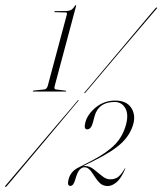

<svg xmlns="http://www.w3.org/2000/svg" viewBox="-36 -729 639 757"><path d="M180 -681Q178 -681 178.5 -683Q179.5 -685 181 -685L223.5 -685.5Q235 -685.5 243 -689.2Q251 -693 259 -705.5Q262 -709 263.5 -709Q264.5 -709 264 -705.5L179.5 -389.5Q176.5 -379 183 -376.5L223.5 -371.5Q225.5 -370.5 225 -370Q224.5 -368 222.5 -368H95.5Q93.5 -368 93.5 -370Q94 -371 96.5 -372L140.5 -376.5Q148.5 -379 152 -389.5L227.5 -671.5Q229.5 -680 223.5 -680ZM300 -363Q298.5 -360.5 297 -362Q295.5 -363 297.5 -365Q301.5 -369.5 323 -395Q344.5 -420.5 375.8 -457.8Q407 -495 441.5 -535.8Q476 -576.5 506.2 -612.8Q536.5 -649 556.2 -672.2Q576 -695.5 577.5 -697Q579.5 -700.5 582.5 -699Q584.5 -697.5 581 -694Q580 -693 560.2 -669.8Q540.5 -646.5 509.8 -610.5Q479 -574.5 444.5 -533.8Q410 -493 378.5 -455.8Q347 -418.5 325.5 -393Q304 -367.5 300 -363ZM270 -332.5Q271.5 -335 273.5 -334Q275.5 -333 272 -330.5Q268.5 -326 247 -300.5Q225.5 -275 194 -237.2Q162.5 -199.5 127.8 -158.2Q93 -117 62.2 -80.2Q31.5 -43.5 11.5 -19.8Q-8.5 4 -10 5.5Q-12.5 9 -15 7.5Q-17.5 6 -14 2.5Q-12.5 1 7.5 -22.8Q27.5 -46.5 58.5 -83Q89.5 -119.5 124.2 -160.8Q159 -202 191 -239.5Q223 -277 244.8 -302.5Q266.5 -328 270 -332.5ZM234.5 -22.5Q243 -54.5 274.5 -69L328.5 -97Q386.5 -127.5 417.2 -159.2Q448 -191 460.5 -236.5Q472 -278 458 -302.5Q444 -327 416 -327Q351.5 -327 336.5 -269.5L330.5 -246.5Q323.5 -219 307.5 -219Q293.5 -219 300.5 -246.5Q309 -279 342 -305.8Q375 -332.5 418 -332.5Q462.5 -332.5 481 -304.5Q499.5 -276.5 489.5 -240Q478 -198 443 -164.8Q408 -131.5 330 -93L291.5 -74Q295.5 -74.5 300 -74.5Q317.5 -74.5 334 -61.2Q350.5 -48 366.5 -35Q382.5 -22 397.5 -22Q418 -22 430 -31.5Q442 -41 456 -64.5Q457 -66 457.5 -66Q458.5 -65.5 458 -64Q441 -24.5 423 -10Q405 4.5 389 4.5Q372 4.5 360.2 -5Q348.5 -14.5 328.5 -46Q314 -69.5 297 -69.5Q287 -69.5 278 -60Q269 -50.5 261 -22Q254 4 241.5 4Q227.5 4 234.5 -22.5Z"/></svg>

Font: Fraunces 144pt Thin
Style: Italic
Weight: 100
Italic angle: -16°
Version: Version 1.000;[b76b70a41]